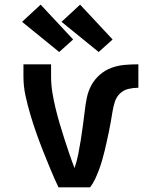

<svg xmlns="http://www.w3.org/2000/svg" viewBox="-20 -807 640 827"><path d="M232 0Q214 -38 198 -76.5Q182 -115 166.5 -154Q151 -193 137 -232.5Q123 -272 111 -312.5Q99 -353 90 -394Q81 -435 81 -477V-530H200V-477Q200 -443 205.5 -409Q211 -375 219 -342Q227 -309 236.5 -276.5Q246 -244 256.5 -211.5Q267 -179 278 -146.5Q289 -114 301 -83Q311 -112 317 -142.5Q323 -173 328 -204Q333 -235 337 -266Q341 -297 345 -328Q348 -357 354 -386Q360 -415 374 -440.5Q388 -466 410.5 -485.5Q433 -505 460.5 -515Q488 -525 517 -527.5Q546 -530 576 -530V-429Q554 -429 533 -424Q512 -419 496.5 -404Q481 -389 474.5 -368Q468 -347 464.5 -326Q461 -305 457.5 -284Q454 -263 449.5 -242Q445 -221 440.5 -200Q436 -179 431 -158.5Q426 -138 420 -117Q414 -96 406.5 -76Q399 -56 390 -36.5Q381 -17 368 0ZM405 -583 245 -713 325 -787 465 -637ZM235 -583 75 -713 155 -787 295 -637Z"/></svg>

Font: Iosevka Curly Extended
Style: Bold
Weight: 700
Width: 7
Monospace: yes
Designer: Belleve Invis
Foundry: Belleve Invis
Version: Version 11.1.0; ttfautohint (v1.8.3)